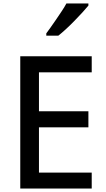

<svg xmlns="http://www.w3.org/2000/svg" viewBox="-20 -1079 605 1099"><path d="M96 0V-757H505V-665H203V-442H486V-350H203V-91H505V0ZM245 -875V-888Q254 -900 269 -921Q284 -942 301 -967Q318 -992 334 -1016Q350 -1040 360 -1059H486V-1047Q472 -1030 450.5 -1006.5Q429 -983 404 -957.5Q379 -932 355.5 -910.5Q332 -889 314 -875Z"/></svg>

Font: Menbere
Style: Regular
Weight: 400
Designer: Aleme Tadesse
Foundry: Sorkin Type Co
Version: Version 1.000